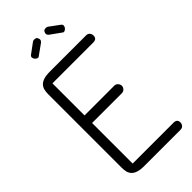

<svg xmlns="http://www.w3.org/2000/svg" viewBox="-278 -974 1041 1041"><g transform="rotate(-45 242.5 -453.5)"><path d="M160 0Q130 0 111.5 -6Q93 -12 83 -23Q73 -34 69.5 -48.5Q66 -63 66 -81V-643Q66 -661 69.5 -675.5Q73 -690 83 -701Q93 -712 111.5 -718Q130 -724 160 -724H437Q450 -724 457.5 -715.5Q465 -707 465 -695Q465 -669 437 -669H124V-423H352Q364 -423 372.5 -414Q381 -405 381 -394Q381 -382 372.5 -373.5Q364 -365 352 -365H124V-54H437Q465 -54 465 -29Q465 -17 457.5 -8.5Q450 0 437 0ZM380 -862Q389 -856 389 -848Q389 -840 383.5 -833Q378 -826 370.5 -823Q363 -820 358 -825L298 -868Q288 -876 288 -885Q288 -889 292 -898Q296 -907 311 -907Q318 -907 323 -904ZM153 -862Q144 -856 144 -848Q144 -840 149.5 -833Q155 -826 162.5 -823Q170 -820 175 -825L235 -868Q245 -876 245 -885Q245 -889 241 -898Q237 -907 222 -907Q214 -907 210 -904Z"/></g></svg>

Font: VDS
Style: Thin
Weight: 100
Width: 0
Designer: artmaker
Foundry: artmaker
Version: Version 1.000 2012 initial release